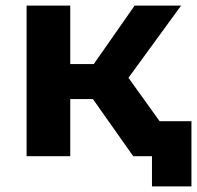

<svg xmlns="http://www.w3.org/2000/svg" viewBox="-20 -558 704 686"><path d="M312 -204H231V0H75V-538H231V-329H315L461 -538H627L439 -280L640 0H456ZM664 -125V108H523V0H456V-125Z"/></svg>

Font: Montserrat Alternates
Style: Bold
Weight: 700
Designer: Julieta Ulanovsky
Foundry: Julieta Ulanovsky
Version: Version 7.200